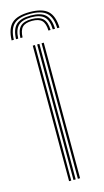

<svg xmlns="http://www.w3.org/2000/svg" viewBox="-138 -781 446 821"><g transform="rotate(-15 85.0 -371.0)"><path d="M84.8 -742.2Q139.8 -742.2 164.4 -719.6Q189 -697 190.8 -645H181Q179.5 -693 157.1 -713.6Q134.8 -734.2 84.8 -734.2Q35.2 -734.2 12.8 -713.6Q-9.8 -693 -11.2 -645H-21Q-19.2 -697 5.2 -719.6Q29.8 -742.2 84.8 -742.2ZM84.8 -726.8Q129.8 -726.8 149.8 -707.8Q169.8 -688.8 171.2 -645H161.2Q160.2 -684.5 142.5 -701.6Q124.8 -718.8 84.8 -718.8Q45.2 -718.8 27.5 -701.6Q9.8 -684.5 8.2 -645H-1.5Q0 -688.8 20 -707.8Q40 -726.8 84.8 -726.8ZM84.8 -711Q119.2 -711 134.9 -695.6Q150.5 -680.2 151.5 -645H142Q141.2 -676.2 127.9 -689.8Q114.5 -703.2 84.8 -703.2Q55.2 -703.2 41.9 -689.8Q28.5 -676.2 27.5 -645H18Q19.2 -680.2 34.9 -695.6Q50.5 -711 84.8 -711ZM99.5 0V-600H109.2V0ZM60.5 0V-600H70.2V0ZM80 0V-600H89.8V0Z"/></g></svg>

Font: Big Shoulders Inline Text Thin ExtraLight
Style: Regular
Weight: 250
Version: Version 2.002